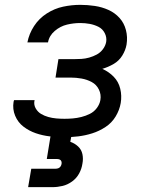

<svg xmlns="http://www.w3.org/2000/svg" viewBox="-20 -558 616 792"><path d="M246 8Q274 8 303 4.5Q332 1 360.5 -8Q389 -17 415 -34Q441 -51 457 -77.5Q473 -104 478 -133Q483 -163 476 -192Q469 -221 449 -241.5Q429 -262 402 -274Q426 -281 448.5 -294Q471 -307 484.5 -329Q498 -351 502 -374Q507 -405 499.5 -434Q492 -463 473 -484Q454 -505 427.5 -517Q401 -529 371 -533.5Q341 -538 311 -538Q276 -538 240.5 -530.5Q205 -523 173 -502.5Q141 -482 120.5 -450.5Q100 -419 93 -383H178Q183 -411 206 -430.5Q229 -450 256.5 -456.5Q284 -463 311 -463Q331 -463 350 -459.5Q369 -456 386 -447.5Q403 -439 412 -421.5Q421 -404 418 -385Q415 -369 404.5 -355Q394 -341 379 -333Q364 -325 348 -320.5Q332 -316 316 -315Q300 -314 284 -314H221L209 -238H271Q294 -238 316.5 -234Q339 -230 358.5 -219.5Q378 -209 388 -188.5Q398 -168 394 -145Q391 -128 379.5 -112.5Q368 -97 351 -88.5Q334 -80 316 -75.5Q298 -71 280.5 -69.5Q263 -68 246 -68Q229 -68 212 -69.5Q195 -71 179 -75.5Q163 -80 149.5 -88Q136 -96 127.5 -110.5Q119 -125 122 -142L123 -145H38Q37 -141 36 -138Q31 -108 42.5 -80.5Q54 -53 77 -35.5Q100 -18 127.5 -8.5Q155 1 185 4.5Q215 8 246 8ZM96 214H196Q217 214 238 209Q259 204 277.5 190.5Q296 177 306.5 157.5Q317 138 320 117Q324 97 320 78Q316 59 302 46Q288 33 270 27L275 0H189L173 98H216Q221 98 226 100Q231 102 233 107Q235 112 234 118Q233 124 229.5 129Q226 134 220.5 136Q215 138 209 138H109Z"/></svg>

Font: Iosevka Sparkle Oblique
Style: Regular
Weight: 400
Italic angle: -9°
Designer: Belleve Invis
Foundry: Belleve Invis
Version: Version 4.5.0; ttfautohint (v1.8.3)